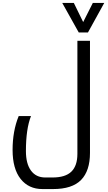

<svg xmlns="http://www.w3.org/2000/svg" viewBox="-20 -1035 727 1295"><path d="M106 -252H189Q154.8 -165.5 154.8 -16.1Q154.8 69.3 189 115.7Q223.1 162.1 285.2 162.1H334Q420.9 162.1 461.4 122.6Q502 83 502 2.9V-759.8H586.9V-3.9Q586.9 117.2 526.9 178.7Q466.8 240.2 337.9 240.2H266.1Q173.3 240.2 119.1 171.9Q64.9 103.5 64.9 -23.9Q64.9 -151.4 106 -252ZM683.1 -1015.1 573.2 -815.9H511.2L399.9 -1015.1H478L541 -886.2L606 -1015.1Z"/></svg>

Font: DroidArabicKufi
Style: Regular
Weight: 400
Designer: Pascal Zoghbi
Foundry: Ascender Corporation
Version: Version 1.00